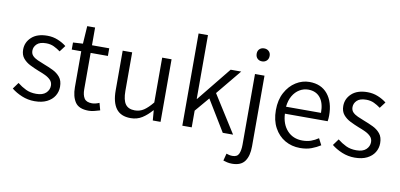

<svg xmlns="http://www.w3.org/2000/svg" viewBox="-89 -1091 3404 1632"><g transform="rotate(10 1613.0 -275.5)"><path d="M233 13Q175 13 123 -8.5Q71 -30 33 -61L73 -116Q108 -88 146.5 -69.5Q185 -51 236 -51Q292 -51 320 -77.5Q348 -104 348 -141Q348 -170 329 -189.5Q310 -209 281 -222.5Q252 -236 222 -247Q184 -262 147 -280.5Q110 -299 86 -328Q62 -357 62 -403Q62 -466 110 -510Q158 -554 246 -554Q294 -554 336.5 -536.5Q379 -519 410 -494L370 -441Q343 -461 313.5 -475Q284 -489 246 -489Q192 -489 166.5 -464.5Q141 -440 141 -407Q141 -380 157.5 -363Q174 -346 201 -334Q228 -322 259 -310Q299 -295 337.5 -276.5Q376 -258 401 -227.5Q426 -197 426 -145Q426 -102 404 -66Q382 -30 339 -8.5Q296 13 233 13Z M700 13Q615 13 583 -35.5Q551 -84 551 -163V-474H469V-535L554 -540L564 -693H632V-540H781V-474H632V-160Q632 -111 650 -82.5Q668 -54 717 -54Q732 -54 749.5 -58.5Q767 -63 780 -69L797 -7Q774 0 748.5 6.5Q723 13 700 13Z M1062 13Q977 13 937 -40.5Q897 -94 897 -197V-540H979V-207Q979 -129 1004.5 -93.5Q1030 -58 1086 -58Q1129 -58 1163.5 -81Q1198 -104 1238 -153V-540H1319V0H1252L1245 -86H1242Q1204 -42 1161 -14.5Q1118 13 1062 13Z M1507 0V-796H1588V-246H1591L1829 -540H1920L1741 -323L1945 0H1856L1693 -268L1588 -144V0Z M1979 245Q1956 245 1936 240.5Q1916 236 1902 231L1918 169Q1929 173 1942.5 176Q1956 179 1971 179Q2012 179 2025.5 149Q2039 119 2039 70V-540H2121V71Q2121 153 2088 199Q2055 245 1979 245ZM2079 -656Q2054 -656 2038.5 -671.5Q2023 -687 2023 -713Q2023 -738 2038.5 -753Q2054 -768 2079 -768Q2103 -768 2119 -753Q2135 -738 2135 -713Q2135 -687 2119 -671.5Q2103 -656 2079 -656Z M2524 13Q2452 13 2394 -20.5Q2336 -54 2301.5 -117.5Q2267 -181 2267 -269Q2267 -357 2301.5 -421Q2336 -485 2391 -519.5Q2446 -554 2508 -554Q2609 -554 2665 -486Q2721 -418 2721 -301Q2721 -288 2720 -275.5Q2719 -263 2717 -252H2348Q2352 -162 2402 -107.5Q2452 -53 2533 -53Q2574 -53 2606.5 -64.5Q2639 -76 2670 -97L2699 -41Q2665 -19 2622.5 -3Q2580 13 2524 13ZM2347 -312H2649Q2649 -398 2612 -443Q2575 -488 2509 -488Q2469 -488 2434 -467Q2399 -446 2376 -407Q2353 -368 2347 -312Z M2996 13Q2938 13 2886 -8.5Q2834 -30 2796 -61L2836 -116Q2871 -88 2909.5 -69.5Q2948 -51 2999 -51Q3055 -51 3083 -77.5Q3111 -104 3111 -141Q3111 -170 3092 -189.5Q3073 -209 3044 -222.5Q3015 -236 2985 -247Q2947 -262 2910 -280.5Q2873 -299 2849 -328Q2825 -357 2825 -403Q2825 -466 2873 -510Q2921 -554 3009 -554Q3057 -554 3099.5 -536.5Q3142 -519 3173 -494L3133 -441Q3106 -461 3076.5 -475Q3047 -489 3009 -489Q2955 -489 2929.5 -464.5Q2904 -440 2904 -407Q2904 -380 2920.5 -363Q2937 -346 2964 -334Q2991 -322 3022 -310Q3062 -295 3100.5 -276.5Q3139 -258 3164 -227.5Q3189 -197 3189 -145Q3189 -102 3167 -66Q3145 -30 3102 -8.5Q3059 13 2996 13Z"/></g></svg>

Font: Source Han Sans SC Normal
Style: Regular
Weight: 350
Designer: Ryoko NISHIZUKA 西塚涼子 (kana, bopomofo & ideographs); Paul D. Hunt (Latin, Greek & Cyrillic); Sandoll Communications 산돌커뮤니
Foundry: Adobe
Version: Version 2.004;hotconv 1.0.118;makeotfexe 2.5.65603